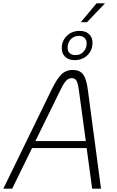

<svg xmlns="http://www.w3.org/2000/svg" viewBox="-29 -1130 699 1150"><path d="M492 -997H455L549 -1110H600ZM341 -841Q341 -886 371.5 -915.5Q402 -945 448 -945Q484 -945 504.5 -925.5Q525 -906 525 -874Q525 -829 495 -799.5Q465 -770 418 -770Q382 -770 361.5 -789.5Q341 -809 341 -841ZM376 -844Q376 -823 388.5 -811.5Q401 -800 423 -800Q452 -800 471 -820Q490 -840 490 -871Q490 -891 477.5 -903Q465 -915 443 -915Q414 -915 395 -895Q376 -875 376 -844ZM497 -593 576 0H523L490 -243H163L44 0H-9L280 -593Q310 -655 337.5 -683Q365 -711 408 -711Q449 -711 469 -684Q489 -657 497 -593ZM485 -285 443 -593Q438 -631 429 -646.5Q420 -662 401 -662Q382 -662 367.5 -647Q353 -632 334 -593L183 -285Z"/></svg>

Font: KoHo Light
Style: Italic
Weight: 300
Italic angle: -10°
Version: Version 1.000; ttfautohint (v1.6)